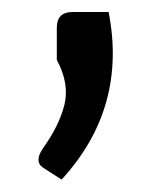

<svg xmlns="http://www.w3.org/2000/svg" viewBox="-20 -776 254 315"><path d="M73.2 -730.5Q73.2 -756.3 99.1 -756.3H158.2Q189 -599.1 81.1 -481.4L51.3 -500.5Q35.2 -510.7 50.8 -533.2Q77.1 -569.8 85.7 -604.2Q94.2 -638.7 73.2 -677.7Z"/></svg>

Font: Lato-Medium
Style: Regular
Weight: 500
Designer: Lukasz Dziedzic
Foundry: tyPoland Lukasz Dziedzic
Version: Version 2.006; 2014-01-15